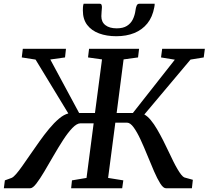

<svg xmlns="http://www.w3.org/2000/svg" viewBox="-52 -1003 1111 1023"><path d="M-31.5 0 -26 -42 9.5 -55Q19.5 -59 34.2 -76Q49 -93 67.5 -119.5Q86 -146 107.5 -177Q131.5 -211.5 157.2 -248Q183 -284.5 209.5 -316.5Q236 -348.5 262 -370.5Q288 -392.5 312 -398.5L137.5 -685.5L64 -697L69.5 -743H299.5L294.5 -697L216 -686L369.5 -401H454L491.5 -686.5L417 -697L422.5 -743H689L683.5 -697L606.5 -686.5L569.5 -401H656L879.5 -685L806 -697L812 -743H1039.5L1033.5 -697L963 -685.5L717 -393Q734 -384 751.2 -363.2Q768.5 -342.5 785 -314.2Q801.5 -286 817.5 -254.5Q833.5 -223 848 -192Q860 -166.5 871.5 -143.2Q883 -120 893.8 -101.8Q904.5 -83.5 913.8 -72Q923 -60.5 930.5 -57.5L975.5 -45L970.5 0H832Q818 0 802 -25.2Q786 -50.5 768.8 -90.2Q751.5 -130 733.5 -174.5Q715.5 -219 697 -259Q678.5 -299 660.2 -324.2Q642 -349.5 624.5 -349.5H562.5L524 -55L605 -42L599 0H327L331.5 -42L409 -55L447 -346H377Q357.5 -346 333.5 -321Q309.5 -296 284 -256.5Q258.5 -217 233 -172.8Q207.5 -128.5 184.2 -89.2Q161 -50 141.8 -25Q122.5 0 109 0ZM479.5 -983Q487 -983 489.2 -976.8Q491.5 -970.5 491 -962Q490.5 -952 489.2 -939Q488 -926 488 -916.5Q488 -885.5 509.8 -868.8Q531.5 -852 570 -852Q603.5 -852 624.2 -865Q645 -878 655.8 -900Q666.5 -922 670 -948.5Q671.5 -961.5 675.8 -972.2Q680 -983 690 -983H772Q772 -979.5 771.8 -975Q771.5 -970.5 770 -964Q760.5 -912 733 -878Q705.5 -844 663.5 -827Q621.5 -810 567.5 -810Q516 -810 475.8 -825Q435.5 -840 412.5 -870.2Q389.5 -900.5 389.5 -947Q389.5 -956 390 -965Q390.5 -974 393.5 -983Z"/></svg>

Font: Merriweather Medium
Style: Italic
Weight: 500
Italic angle: -7.8°
Version: Version 2.101